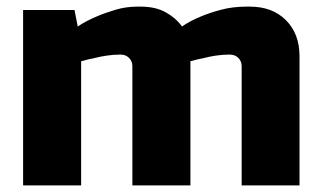

<svg xmlns="http://www.w3.org/2000/svg" viewBox="-20 -560 965 580"><path d="M49.8 0V-529.8H205.1L214.8 -480Q240.7 -497.1 271 -509.8Q296.9 -521 328.9 -530.5Q360.8 -540 395 -540H404.8Q449.7 -540 480.5 -522.9Q511.2 -505.9 529.8 -480Q554.7 -497.1 585.9 -509.8Q611.8 -521 647.5 -530.5Q683.1 -540 725.1 -540H734.9Q802.7 -540 843.8 -499Q884.8 -458 884.8 -390.1V0H710V-359.9Q710 -375 700 -385Q689.9 -395 674.8 -395H669.9Q652.8 -395 632.8 -392.1Q612.8 -389.2 596.2 -384.8Q576.2 -380.9 555.2 -375V0H379.9V-359.9Q379.9 -375 369.9 -385Q359.9 -395 345.2 -395H339.8Q322.8 -395 303 -392.1Q283.2 -389.2 266.1 -384.8Q246.1 -380.9 225.1 -375V0Z"/></svg>

Font: Russo One
Style: Regular
Weight: 400
Designer: Jovanny lemonad
Foundry: Jovanny Lemonad
Version: Version 1.000